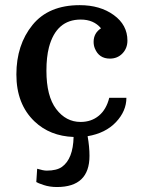

<svg xmlns="http://www.w3.org/2000/svg" viewBox="-20 -525 554 749"><path d="M329.1 83Q329.1 204.6 202.1 204.6Q173.8 204.6 150.4 196.8Q127 189 121.6 185.1L125 133.3Q149.4 140.6 162.1 140.6Q201.2 140.6 221.7 126Q265.1 94.7 267.1 9.3Q174.8 5.9 114.7 -51.3Q43.9 -118.7 43.9 -234.4Q43.9 -350.1 106.7 -427.5Q169.4 -504.9 291 -504.9Q370.6 -504.9 423.8 -466.3Q477.1 -427.7 477.1 -366.7Q477.1 -336.9 457.8 -316.7Q438.5 -296.4 408.7 -296.4Q366.2 -296.4 350.1 -335.9Q345.2 -347.7 345.2 -361.8Q345.2 -395.5 374 -414.6Q345.7 -448.7 294.9 -448.7Q199.7 -448.7 170.9 -340.3Q161.1 -302.2 161.1 -249Q161.1 -149.9 199.2 -99.6Q237.3 -49.3 294.4 -49.3Q336.4 -49.3 365.7 -73.7Q395 -98.1 406.2 -143.6H473.1Q473.1 -91.8 432.4 -48.6Q391.6 -5.4 321.8 6.3Q329.1 47.4 329.1 83Z"/></svg>

Font: Arbutus Slab
Style: Regular
Weight: 400
Version: Version 1.002; ttfautohint (v0.92) -l 10 -r 16 -G 200 -x 7 -